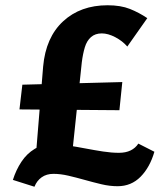

<svg xmlns="http://www.w3.org/2000/svg" viewBox="-20 -693 622 730"><path d="M112 -48 144 -440Q154 -551 220 -612Q286 -673 389 -673Q439 -673 474 -659Q509 -645 540 -624L464 -516Q446 -537 418.5 -551.5Q391 -566 367 -566Q342 -566 326 -552Q310 -538 302.5 -513Q295 -488 291 -456L248 -48ZM111 17 29 -9Q41 -47 61.5 -78Q82 -109 112 -127Q142 -145 181 -145Q206 -145 238.5 -140Q271 -135 305 -128.5Q339 -122 371.5 -117Q404 -112 432 -112Q458 -112 476.5 -121Q495 -130 506 -147L567 -116Q550 -57 514.5 -21Q479 15 427 15Q397 15 365.5 7.5Q334 0 302 -9Q270 -18 240 -25Q210 -32 183 -32Q157 -32 138.5 -19Q120 -6 111 17ZM54 -277 65 -371 445 -381 434 -274Z"/></svg>

Font: Ysabeau Office ExtraBold
Style: Regular
Weight: 800
Designer: Christian Thalmann (Catharsis Fonts)
Version: Version 2.001;gftools[0.9.30]; featfreeze: tnum,lnum,ss02